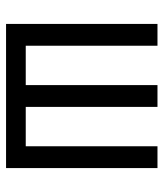

<svg xmlns="http://www.w3.org/2000/svg" viewBox="27 -567 540 634"><g transform="rotate(90 297.0 -250.0)"><path d="M59 0V-500H131V-65H261V-500H333V-65H463V-500H535V0Z"/></g></svg>

Font: PT Sans Narrow
Style: Regular
Weight: 400
Width: 3
Designer: A.Korolkova, O.Umpeleva, V.Yefimov
Foundry: ParaType Ltd
Version: Version 2.003W OFL